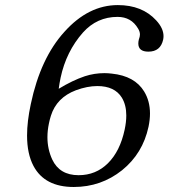

<svg xmlns="http://www.w3.org/2000/svg" viewBox="-20 -728 663 755"><path d="M404.3 -85.9Q452.1 -133.3 470.2 -218.3Q476.6 -248.5 476.6 -273.9Q476.6 -315.4 459 -344.2Q430.7 -389.6 362.8 -389.6Q323.2 -389.6 278.3 -373Q202.6 -344.2 180.2 -272.9Q175.3 -257.3 172.4 -242.7Q166.5 -214.8 166.5 -188.5Q166.5 -141.6 185.5 -100.6Q214.4 -39.1 289.1 -39.1Q356.9 -39.1 404.3 -85.9ZM546.9 -368.2Q569.8 -330.6 569.8 -281.7Q569.8 -257.3 564 -229.5Q541.5 -124.5 460 -58.6Q377.4 7.3 270 7.3Q155.8 7.3 111.8 -75.2Q86.4 -123 86.4 -195.3Q86.4 -250 101.1 -318.8Q139.2 -499.5 233.4 -603Q327.6 -708 443.4 -708Q539.1 -708 594.2 -647.9Q623 -616.7 623 -585.9Q623 -579.1 621.6 -572.3Q611.3 -524.9 563.5 -524.9Q523.9 -524.9 523.9 -557.1Q523.9 -564 525.9 -572.3L528.8 -582L529.3 -584Q530.3 -587.9 530.3 -592.3Q530.3 -604 522.9 -615.7Q496.1 -661.6 442.4 -661.6Q361.3 -661.6 306.2 -600.1Q240.2 -525.4 218.3 -422.4Q213.9 -401.4 210.9 -378.9Q265.6 -412.1 313.5 -428.2Q351.1 -440.4 390.6 -440.4Q404.8 -440.4 419.9 -438.5Q509.8 -429.2 546.9 -368.2Z"/></svg>

Font: inglobal
Style: Italic
Weight: 400
Italic angle: -12°
Designer: Andrey Kochetov, Denis Davydov, Evgeny Yurtaev
Foundry: inglobal
Version: Version 1.00 September 25, 2014, initial release